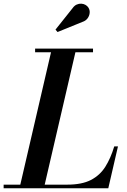

<svg xmlns="http://www.w3.org/2000/svg" viewBox="-66 -1011 684 1031"><path d="M38.5 0 212.5 -750H343.5L169.5 0ZM-46.5 0V-19.5H295Q373.5 -19.5 422 -44.5Q470.5 -69.5 499.5 -115.5Q528.5 -161.5 547.5 -225H567.5L515.5 0ZM122.5 -730.5V-750H433.5V-730.5ZM243 -839 232 -852 324 -967.5Q333.5 -981 346 -986.5Q358.5 -992 370.8 -991.2Q383 -990.5 393 -984.8Q403 -979 408.5 -970.5Q417 -957.5 415.5 -941.5Q414 -925.5 404 -912.2Q394 -899 377 -893.5Z"/></svg>

Font: Bodoni Moda 11pt SemiBold
Style: Italic
Weight: 600
Italic angle: -13°
Designer: Owen Earl
Foundry: indestructible type
Version: Version 2.004